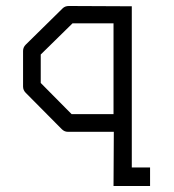

<svg xmlns="http://www.w3.org/2000/svg" viewBox="-20 -494 580 641"><path d="M420 -473V65H481V127H359L360 -54H206Q195 -54 186 -63L66 -184Q57 -193 57 -205V-324Q57 -336 66 -345L189 -466Q197 -474 210 -474ZM359 -416H222L116 -312V-217L219 -113H359Z"/></svg>

Font: ibm3270
Style: Regular
Weight: 400
Monospace: yes
Version: Version 2.0.3